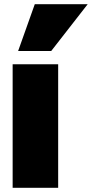

<svg xmlns="http://www.w3.org/2000/svg" viewBox="-20 -861 436 911"><path d="M396 -841H145L66 -619H223ZM40 -556V30H256V-556Z"/></svg>

Font: Repo ExtraBlack
Style: Regular
Weight: 400
Designer: Stefan Peev
Foundry: Context Ltd
Version: Version 001.502